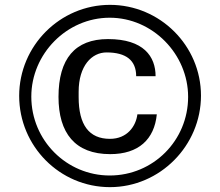

<svg xmlns="http://www.w3.org/2000/svg" viewBox="-20 -755 907 791"><path d="M109 -357C109 -533 255 -682 432 -682C609 -682 755 -532 755 -356C755 -176 611 -32 432 -32C255 -32 109 -176 109 -357ZM221 -356C221 -207 289 -120 434 -120C551 -120 616 -181 626 -284H546C540 -235 504 -183 433 -183C347 -183 304 -240 304 -355V-377C304 -484 358 -539 419 -539C500 -539 541 -506 541 -441H621C621 -522 572 -594 425 -594C289 -594 221 -513 221 -356ZM59 -360C59 -153 226 16 433 16C639 16 808 -155 808 -361C808 -567 639 -735 433 -735C227 -735 59 -566 59 -360Z"/></svg>

Font: Perun
Style: Regular
Weight: 400
Foundry: Copyright (c) Stefan Peev, Context Ltd, 2016
Version: Version 1.089